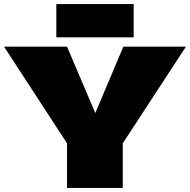

<svg xmlns="http://www.w3.org/2000/svg" viewBox="-26 -931 941 951"><path d="M306 0V-221L-6 -700H306L446 -371L585 -700H895L582 -221V0ZM253 -746V-911H636V-746Z"/></svg>

Font: Georama Expanded Black
Style: Regular
Weight: 900
Width: 7
Designer: Jean-Baptiste Levee
Foundry: Production Type
Version: Version 1.000